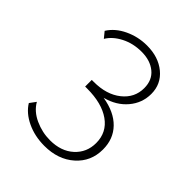

<svg xmlns="http://www.w3.org/2000/svg" viewBox="-153 -788 675 675"><g transform="rotate(45 184.5 -450.5)"><path d="M35 -266 52 -289Q69 -259 105 -242.5Q141 -226 180 -226Q235 -226 268.5 -256.5Q302 -287 302 -334Q302 -387 259.5 -417Q217 -447 144 -447H134V-480H144Q207 -480 246 -511Q285 -542 285 -590Q285 -630 258 -652Q231 -674 188 -674Q146 -674 112 -656.5Q78 -639 62 -612L44 -634Q64 -666 103 -684.5Q142 -703 186 -703Q243 -703 280 -672.5Q317 -642 317 -593Q317 -548 287.5 -513Q258 -478 208 -465Q269 -455 302 -421Q335 -387 335 -335Q335 -275 291.5 -236.5Q248 -198 180 -198Q132 -198 93 -216.5Q54 -235 35 -266Z"/></g></svg>

Font: Sarabun Thin
Style: Regular
Weight: 250
Designer: Suppakit Chalermlarp | Katatrad Co.,Ltd.
Foundry: Cadson Demak Co.,Ltd.
Version: Version 1.000; ttfautohint (v1.6)